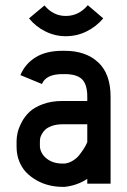

<svg xmlns="http://www.w3.org/2000/svg" viewBox="-20 -708 490 740"><path d="M233.4 -568.4Q192.4 -568.4 155.3 -586.7Q118.2 -605 91.8 -637.2L151.4 -687Q185.5 -646.5 233.4 -646.5Q283.7 -646.5 318.4 -688L377.9 -637.2Q350.6 -605 313.2 -586.7Q275.9 -568.4 233.4 -568.4ZM229.5 -77.6Q245.6 -79.6 260.5 -88.6Q275.4 -97.7 284.9 -109.6Q294.4 -121.6 302 -133.3Q309.6 -145 313 -152.8L316.4 -160.6V-229H220.7Q198.2 -229 181.4 -223.1Q164.6 -217.3 155.8 -209.5Q147 -201.7 141.6 -191.9Q136.2 -182.1 135 -175.8Q133.8 -169.4 133.8 -164.6V-142.1Q136.7 -114.7 160.6 -96.2Q184.6 -77.6 220.7 -77.6ZM43.9 -164.6Q43.9 -179.2 47.9 -196.8Q51.8 -214.4 63.5 -236.8Q75.2 -259.3 93.8 -276.9Q112.3 -294.4 145.3 -306.6Q178.2 -318.8 220.7 -318.8H316.4V-335.4Q316.4 -382.3 296.4 -402.3Q276.4 -422.4 229.5 -422.4H220.7Q157.7 -422.4 141.6 -384.3L58.6 -418.5Q76.7 -461.9 117.2 -487.1Q157.7 -512.2 220.7 -512.2H229.5Q310.5 -512.2 358.4 -467.8Q406.2 -423.3 406.2 -335.4V0H316.4V-18.6Q277.8 6.8 229.5 12.2H220.7Q195.3 12.2 170.4 6.3Q145.5 0.5 122.6 -12.2Q99.6 -24.9 82 -42.7Q64.5 -60.5 54.2 -86.2Q43.9 -111.8 43.9 -142.1Z"/></svg>

Font: Anka/Coder Narrow
Style: Bold
Weight: 700
Width: 3
Monospace: yes
Version: Version 001.100